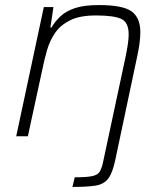

<svg xmlns="http://www.w3.org/2000/svg" viewBox="-20 -538 645 758"><path d="M266 200 275 162Q321 162 343 157.5Q365 153 373 140.5Q381 128 386 106L475 -310Q481 -339 484.5 -362Q488 -385 488 -402Q488 -450 458.5 -463.5Q429 -477 359 -477Q296 -477 258 -458.5Q220 -440 198.5 -409.5Q177 -379 166 -341Q155 -303 147 -263L90 0H44L153 -510H191L179 -429H183Q197 -453 218.5 -473.5Q240 -494 276 -506Q312 -518 370 -518Q465 -518 499.5 -493Q534 -468 534 -411Q534 -372 522 -317L435 94Q424 146 406.5 168Q389 190 356 195Q323 200 266 200Z"/></svg>

Font: Saira ExtraLight
Style: Italic
Weight: 200
Italic angle: -12°
Designer: Hector Gatti with collaboration of the Omnibus-Type team
Foundry: Omnibus-Type
Version: Version 1.100; ttfautohint (v1.8.3)